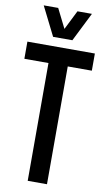

<svg xmlns="http://www.w3.org/2000/svg" viewBox="-119 -1174 672 1226"><g transform="rotate(10 217.0 -560.5)"><path d="M279.3 -1121.1H373L279.3 -933.6H154.3L60.5 -1121.1H154.3L216.8 -996.1ZM435.5 -875V-763.7H279.3V0H154.3V-763.7H-2V-875Z"/></g></svg>

Font: Oswald
Style: Stencbab
Weight: 400
Designer: Mathieu Le Lay
Foundry: Mathieu Le Lay
Version: Version 1.000